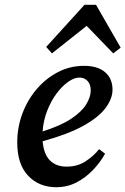

<svg xmlns="http://www.w3.org/2000/svg" viewBox="-20 -768 524 802"><path d="M312 -444Q290 -444 264.5 -426Q239 -408 216 -377Q193 -346 177 -305Q161 -264 158 -219Q234 -243 277.5 -272Q321 -301 340 -332Q359 -363 359 -390Q359 -416 345.5 -430Q332 -444 312 -444ZM215 14Q143 14 97.5 -34Q52 -82 52 -173Q52 -236 73.5 -293.5Q95 -351 133.5 -396Q172 -441 222.5 -467Q273 -493 331 -493Q388 -493 419 -466.5Q450 -440 450 -393Q450 -356 421 -317Q392 -278 328 -242.5Q264 -207 158 -178Q163 -123 189 -97.5Q215 -72 258 -72Q304 -72 338 -94.5Q372 -117 394 -145L419 -126Q399 -90 368.5 -58Q338 -26 299.5 -6Q261 14 215 14ZM453 -545 342 -660 197 -545 173 -572 333 -748H381L484 -569Z"/></svg>

Font: Source Serif Pro SemiBold
Style: Italic
Weight: 600
Italic angle: -12°
Designer: Frank Grießhammer
Foundry: Adobe Systems Incorporated
Version: Version 3.001;hotconv 1.0.111;makeotfexe 2.5.65597